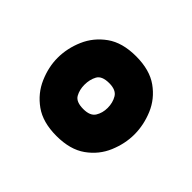

<svg xmlns="http://www.w3.org/2000/svg" viewBox="-92 -833 596 596"><g transform="rotate(45 206.5 -535.0)"><path d="M207 -360Q147 -360 110 -386.5Q73 -413 55.5 -453.5Q38 -494 38 -534Q38 -576 55.5 -616.5Q73 -657 110 -683.5Q147 -710 207 -710Q267 -710 304 -683.5Q341 -657 358 -616.5Q375 -576 375 -534Q375 -494 358 -453.5Q341 -413 304 -386.5Q267 -360 207 -360ZM207 -478Q237 -478 247.5 -495Q258 -512 258 -534Q258 -557 247.5 -574.5Q237 -592 207 -592Q175 -592 165.5 -574.5Q156 -557 156 -534Q156 -512 165.5 -495Q175 -478 207 -478Z"/></g></svg>

Font: Haskoy ExtraBold
Style: Regular
Weight: 800
Designer: Ertekin Erdin
Foundry: Ertekin Erdin
Version: Version 2.000; ttfautohint (v1.8.4.7-5d5b)